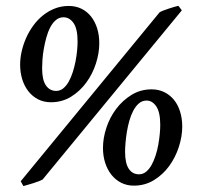

<svg xmlns="http://www.w3.org/2000/svg" viewBox="-20 -624 694 661"><path d="M531.7 -193.8Q531.7 -237.3 518.1 -257.6Q504.4 -277.8 484.9 -277.8Q469.7 -277.8 458.5 -268.3Q447.3 -258.8 439 -243.2Q430.7 -227.5 425.3 -208.3Q419.9 -189 416.7 -169.4Q413.6 -149.9 412.1 -132.1Q410.6 -114.3 410.6 -102.1Q410.6 -62 423.3 -43Q436 -23.9 458.5 -23.9Q472.2 -23.9 482.9 -32.7Q493.7 -41.5 501.7 -55.9Q509.8 -70.3 515.6 -88.4Q521.5 -106.4 524.9 -125.5Q528.3 -144.5 530 -162.4Q531.7 -180.2 531.7 -193.8ZM607.4 -188Q607.4 -154.3 595.7 -118.2Q584 -82 562.5 -52.5Q541 -22.9 510 -3.9Q479 15.1 440.9 15.1Q416.5 15.1 397 5.1Q377.4 -4.9 363.5 -22.5Q349.6 -40 342 -63.7Q334.5 -87.4 334.5 -114.7Q334.5 -148.4 346.2 -184.1Q357.9 -219.7 379.9 -249Q401.9 -278.3 432.9 -297.4Q463.9 -316.4 502 -316.4Q525.9 -316.4 545.4 -306.9Q564.9 -297.4 578.9 -280.3Q592.8 -263.2 600.1 -239.5Q607.4 -215.8 607.4 -188ZM127 -6.3Q121.6 -2.9 113 0.2Q104.5 3.4 94.7 6.6Q85 9.8 75.7 12.2Q66.4 14.6 60.5 16.6L51.3 0L529.8 -582Q536.1 -585.4 544.7 -588.6Q553.2 -591.8 562 -594.7Q570.8 -597.7 579.3 -600.1Q587.9 -602.5 594.2 -604L606 -588.4ZM247.1 -481Q247.1 -524.9 233.2 -544.7Q219.2 -564.5 198.7 -564.5Q183.6 -564.5 172.4 -554.9Q161.1 -545.4 153.1 -530Q145 -514.6 139.6 -495.1Q134.3 -475.6 130.9 -456.3Q127.4 -437 126.2 -419.2Q125 -401.4 125 -389.2Q125 -348.6 138.2 -329.8Q151.4 -311 173.3 -311Q187 -311 197.8 -319.8Q208.5 -328.6 216.6 -343Q224.6 -357.4 230.5 -375.5Q236.3 -393.6 240 -412.6Q243.7 -431.6 245.4 -449.5Q247.1 -467.3 247.1 -481ZM321.8 -475.1Q321.8 -441.4 310.3 -405.5Q298.8 -369.6 277.1 -339.8Q255.4 -310.1 224.6 -291Q193.8 -272 155.3 -272Q130.9 -272 111.3 -282Q91.8 -292 77.9 -309.6Q64 -327.1 56.6 -350.8Q49.3 -374.5 49.3 -401.4Q49.3 -423.8 54.7 -447.5Q60.1 -471.2 70.1 -493.7Q80.1 -516.1 94.7 -536.1Q109.4 -556.2 127.9 -571Q146.5 -585.9 168.7 -594.7Q190.9 -603.5 216.8 -603.5Q240.7 -603.5 260.3 -594Q279.8 -584.5 293.5 -567.1Q307.1 -549.8 314.5 -526.4Q321.8 -502.9 321.8 -475.1Z"/></svg>

Font: Gentium Book Basic
Style: Italic
Weight: 400
Italic angle: -8°
Designer: J. Victor Gaultney and Annie Olsen
Foundry: SIL International
Version: Version 1.102; 2013; Maintenance release